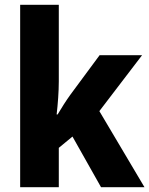

<svg xmlns="http://www.w3.org/2000/svg" viewBox="-20 -780 622 800"><path d="M225 -441V-760H64V0H225V-164L282 -211L401 0H582L394 -317L572 -550H395L273 -385C257 -363 234 -327 220 -303H216C221 -346 225 -398 225 -441Z"/></svg>

Font: Noto Sans Lao SemiCondensed ExtraBold
Style: Regular
Weight: 800
Width: 4
Designer: Monotype Design Team
Foundry: Monotype Imaging Inc.
Version: Version 2.003